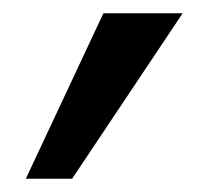

<svg xmlns="http://www.w3.org/2000/svg" viewBox="-20 -143 315 290"><path d="M255.9 -123 88.9 127H19L136.2 -123Z"/></svg>

Font: Perun
Style: Italic
Weight: 400
Italic angle: -12°
Foundry: Stefan Peev, Context Ltd
Version: Version 001.000